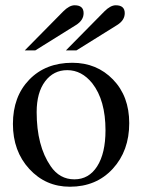

<svg xmlns="http://www.w3.org/2000/svg" viewBox="-20 -698 540 728"><path d="M230 -507 376 -655Q399 -678 419 -678Q453 -678 453 -648Q453 -621 424 -603L270 -507ZM74 -507 220 -655Q243 -678 263 -678Q297 -678 297 -648Q297 -621 268 -603L114 -507ZM470 -231Q470 -126 407.5 -58Q345 10 245 10Q153 10 91 -57.5Q29 -125 29 -228Q29 -332 91 -396Q153 -460 254 -460Q347 -460 408.5 -396.5Q470 -333 470 -231ZM380 -204Q380 -318 330 -382Q290 -432 235 -432Q183 -432 151 -389.5Q119 -347 119 -273Q119 -145 172 -68Q206 -18 262 -18Q317 -18 348.5 -67.5Q380 -117 380 -204Z"/></svg>

Font: STIX Math
Style: Regular
Weight: 400
Designer: MicroPress Inc., with final additions and corrections provided by Coen Hoffman, Elsevier (retired)
Version: Version 1.1.1